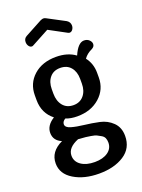

<svg xmlns="http://www.w3.org/2000/svg" viewBox="-171 -786 806 1087"><g transform="rotate(-20 231.5 -242.0)"><path d="M233 -641 129 -585Q124 -582 120 -582Q109 -582 101.5 -592.5Q94 -603 94 -617Q94 -638 112 -648L216 -704Q228 -709 233 -709Q242 -709 250 -704L354 -649Q373 -637 373 -616Q373 -603 365.5 -592.5Q358 -582 347 -582Q345 -582 341 -583Q339 -585 337 -585ZM226 -122Q187 -122 157 -134Q138 -122 138 -106Q138 -86 169.5 -77Q201 -68 245.5 -63Q290 -58 334.5 -48.5Q379 -39 410.5 -8Q442 23 442 74Q442 148 382.5 186.5Q323 225 232 225Q142 225 80.5 187.5Q19 150 19 87Q19 16 96 -20Q49 -40 49 -86Q49 -131 99 -162Q40 -208 40 -288V-316Q40 -388 91.5 -434Q143 -480 226 -480Q296 -480 342 -446Q371 -513 407 -513Q426 -513 438 -501.5Q450 -490 450 -477Q450 -461 433 -452Q400 -437 383 -412Q415 -371 415 -316V-288Q415 -216 362 -169Q309 -122 226 -122ZM313 -288V-316Q313 -359 290.5 -386Q268 -413 227 -413Q187 -413 164.5 -386Q142 -359 142 -316V-289Q142 -245 164.5 -217Q187 -189 228 -189Q267 -189 290 -216.5Q313 -244 313 -288ZM340 77Q340 62 335 50Q330 38 315.5 30Q301 22 292.5 17.5Q284 13 260 9Q236 5 229.5 4.5Q223 4 196 2Q188 1 185 1Q118 28 118 76Q118 112 149 133.5Q180 155 231 155Q280 155 310 134Q340 113 340 77Z"/></g></svg>

Font: AkaAcidDosis
Style: SemiBold
Weight: 600
Designer: Edgar Tolentino, Pablo Impallari, Igino Marini, Cyberella
Foundry: Edgar Tolentino, Pablo Impallari, Igino Marini, Cyberella
Version: Version 1.007